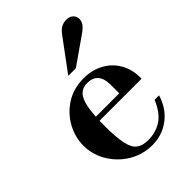

<svg xmlns="http://www.w3.org/2000/svg" viewBox="-213 -831 948 948"><g transform="rotate(-45 260.5 -357.5)"><path d="M285 12Q235 12 191 -7.5Q147 -27 113.5 -61Q80 -95 61.5 -137.5Q43 -180 43 -227Q43 -286 72.5 -340Q102 -394 155 -428Q208 -462 279 -462Q336 -462 381.5 -438Q427 -414 453.5 -369.5Q480 -325 480 -266V-258H143V-285H351V-344Q351 -433 275 -433Q243 -433 223.5 -413.5Q204 -394 195 -348.5Q186 -303 186 -224Q186 -143 195.5 -98.5Q205 -54 227.5 -37Q250 -20 289 -20Q342 -20 383 -46.5Q424 -73 452 -139H483Q462 -69 409 -28.5Q356 12 285 12ZM234 -524 354 -686Q372 -711 388.5 -719Q405 -727 421 -727Q447 -727 459.5 -714Q472 -701 472 -683Q472 -670 463 -655Q454 -640 423 -619L287 -524Z"/></g></svg>

Font: Libre Bodoni Medium
Style: Regular
Weight: 500
Designer: Pablo Impallari, Rodrigo Fuenzalida
Foundry: Impallari Type
Version: Version 2.005;gftools[0.9.23]